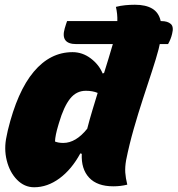

<svg xmlns="http://www.w3.org/2000/svg" viewBox="-20 -779 749 810"><path d="M286 -559Q328 -559 363 -532.5Q398 -506 413 -469L419 -471Q429 -502 438 -532.5Q447 -563 456 -593H302Q234 -593 253 -659Q256 -670 258.5 -677Q261 -684 263 -690H475Q476 -720 469 -750Q488 -755 508.5 -757Q529 -759 549 -759Q595 -759 622.5 -742.5Q650 -726 658 -690H661Q687 -690 700.5 -678Q714 -666 706 -636Q701 -614 689 -593H654Q652 -582 649 -571Q639 -533 621.5 -479.5Q604 -426 583.5 -363.5Q563 -301 544 -234.5Q525 -168 512 -103Q507 -74 508.5 -51Q510 -28 517 0Q489 7 458 7Q390 7 356 -29.5Q322 -66 325 -130L319 -132Q282 -64 231 -26.5Q180 11 124 11Q83 11 52 -20.5Q21 -52 8.5 -102Q-4 -152 8 -205L13 -229Q53 -394 122.5 -476.5Q192 -559 286 -559ZM212 -182Q226 -176 247 -176Q300 -176 348 -236Q358 -275 369.5 -313Q381 -351 392 -387Q371 -396 342 -396Q302 -396 275.5 -362.5Q249 -329 229 -261L226 -251Q213 -208 212 -182Z"/></svg>

Font: Recursive Sn Csl St Blk
Style: Italic
Weight: 900
Italic angle: -15°
Version: Version 1.079;hotconv 1.0.112;makeotfexe 2.5.65598; ttfautoh